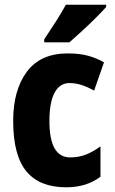

<svg xmlns="http://www.w3.org/2000/svg" viewBox="-20 -786 487 816"><path d="M261 10Q148 10 92 -58Q36 -126 36 -272Q36 -403 94 -481Q152 -559 268 -559Q318 -559 354.5 -549Q391 -539 422 -521L380 -401Q351 -417 326 -425Q301 -433 275 -433Q234 -433 212 -392Q190 -351 190 -272Q190 -117 278 -117Q314 -117 345 -129Q376 -141 407 -164V-35Q348 10 261 10ZM431 -756Q415 -738 387.5 -710.5Q360 -683 329.5 -655Q299 -627 275 -606H168V-619Q193 -656 217.5 -694.5Q242 -733 260 -766H431Z"/></svg>

Font: Noto Sans Sinhala Condensed ExtraBold
Style: Regular
Weight: 800
Width: 3
Designer: Jelle Bosma - Monotype Design Team
Foundry: Monotype Imaging Inc.
Version: Version 2.006; ttfautohint (v1.8.4.7-5d5b)